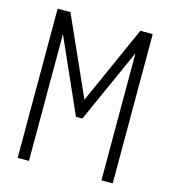

<svg xmlns="http://www.w3.org/2000/svg" viewBox="-106 -785 771 870"><g transform="rotate(15 280.0 -350.0)"><path d="M57 0V-700H117L281 -333L445 -700H503V0H450V-596L294 -248H264L110 -595V0Z"/></g></svg>

Font: Georama SemiCondensed Light
Style: Regular
Weight: 300
Width: 4
Designer: Jean-Baptiste Levee
Foundry: Production Type
Version: Version 1.000